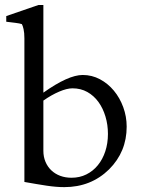

<svg xmlns="http://www.w3.org/2000/svg" viewBox="-20 -746 580 780"><path d="M418.5 -201.7Q418.5 -239.3 408.4 -272.7Q398.4 -306.2 379.9 -331.8Q361.3 -357.4 334.7 -372.3Q308.1 -387.2 274.4 -387.2Q252 -387.2 220.5 -373.8Q189 -360.4 156.2 -337.4V-133.3Q156.2 -108.9 164.8 -88.6Q173.3 -68.4 188.5 -54Q203.6 -39.6 224.6 -31.7Q245.6 -23.9 270.5 -23.9Q303.7 -23.9 330.8 -37.4Q357.9 -50.8 377.4 -74.7Q397 -98.6 407.7 -131.1Q418.5 -163.6 418.5 -201.7ZM494.6 -231.4Q494.6 -129.4 423.3 -58.1Q349.6 14.2 241.2 14.2Q208.5 14.2 169.4 8.3Q130.4 2.4 79.1 -6.8V-590.3Q79.1 -612.8 75.7 -627.7Q72.3 -642.6 68.8 -647.9H69.3Q64.9 -649.4 57.6 -650.9Q50.3 -652.3 41.7 -653.3Q33.2 -654.3 23.7 -655.5Q14.2 -656.7 5.4 -657.7V-680.7L135.7 -725.6H156.2V-369.6Q257.3 -441.4 315.9 -441.4Q353.5 -441.4 386 -424.1Q418.5 -406.7 442.6 -377.7Q466.8 -348.6 480.7 -310.5Q494.6 -272.5 494.6 -231.4Z"/></svg>

Font: XB Niloofar
Style: Regular
Weight: 400
Designer: Behnam
Foundry: Irmug
Version: Version 7.201 2008